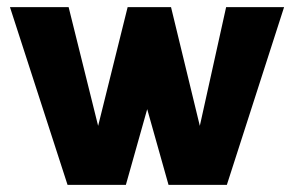

<svg xmlns="http://www.w3.org/2000/svg" viewBox="-20 -520 827 540"><path d="M779 -500H616L542 -166L461 -500H339L256 -166L173 -500H8L170 0H334L394 -213L454 0H618Z"/></svg>

Font: Oakes Bold
Style: Regular
Weight: 700
Designer: Samuel Oakes
Foundry: Samuel Oakes
Version: Version 1.003;PS 001.003;hotconv 1.0.88;makeotf.lib2.5.64775